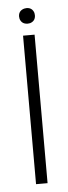

<svg xmlns="http://www.w3.org/2000/svg" viewBox="-47 -622 231 649"><g transform="rotate(-5 68.0 -298.0)"><path d="M41 -569.3Q41 -588.9 60.5 -594.7Q65.4 -595.7 68.4 -595.7Q87.9 -595.7 93.8 -577.1Q94.7 -573.2 94.7 -569.3Q94.7 -549.8 76.2 -543.9Q72.3 -543 68.4 -543Q47.9 -543 42 -561.5Q41 -566.4 41 -569.3ZM48.8 0V-503.9H87.9V0Z"/></g></svg>

Font: Post No Bills Jaffna Light
Style: Regular
Weight: 300
Designer: Kosala Senevirathne, Siva Puranthara, Lasantha Premarathna, Tharique Azeez
Foundry: Mooniak
Version: Version 1.220 ; ttfautohint (v1.6)